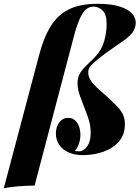

<svg xmlns="http://www.w3.org/2000/svg" viewBox="-83 -802 734 1010"><path d="M409 -767Q374 -767 351.5 -731.5Q329 -696 310 -627L99 174Q54 175 13.5 178Q-27 181 -63 188L123 -513Q147 -605 184 -664.5Q221 -724 280 -753Q339 -782 429 -782Q503 -782 547.5 -767.5Q592 -753 611.5 -730.5Q631 -708 631 -683Q631 -655 615.5 -633.5Q600 -612 572.5 -592Q545 -572 510 -548.5Q475 -525 436 -494Q411 -474 399 -461Q387 -448 384 -439Q381 -430 381 -422Q381 -397 397 -375Q413 -353 436.5 -332.5Q460 -312 483 -291Q509 -267 530 -246Q551 -225 562.5 -202Q574 -179 574 -149Q574 -94 543 -58Q512 -22 461.5 -4Q411 14 354 14Q309 14 277 -0.5Q245 -15 228 -41Q211 -67 211 -100Q211 -133 228.5 -157.5Q246 -182 276 -182Q296 -182 310.5 -170Q325 -158 332.5 -137.5Q340 -117 340 -92Q340 -70 332.5 -47Q325 -24 311 -9Q314 -8 318.5 -7Q323 -6 330 -6Q358 -6 376 -32.5Q394 -59 394 -101Q394 -135 386.5 -163Q379 -191 365 -225Q354 -255 339.5 -292.5Q325 -330 325 -364Q325 -395 337 -415.5Q349 -436 370 -456Q391 -476 417 -502Q452 -539 465 -585.5Q478 -632 478 -675Q478 -726 457 -746.5Q436 -767 409 -767Z"/></svg>

Font: Playfair Display ExtraBold
Style: Italic
Weight: 800
Italic angle: -14°
Designer: Claus Eggers Sørensen
Foundry: Claus Eggers Sørensen
Version: Version 1.203